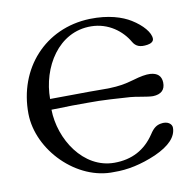

<svg xmlns="http://www.w3.org/2000/svg" viewBox="-72 -684 780 763"><g transform="rotate(-10 318.0 -302.0)"><path d="M329 6C382 7 439 -5 499 -31C559 -58 589 -90 589 -127C589 -142 572 -157 543 -151C528 -148 515 -141 499 -116C461 -59 407 -30 336 -30C211 -30 128 -161 126 -281L210 -283C323 -283 307 -285 443 -276C464 -275 510 -264 533 -264C566 -265 583 -281 582 -311C581 -337 566 -351 537 -353C520 -354 497 -350 467 -341C392 -319 359 -327 247 -325L128 -324C128 -451 206 -582 339 -580C408 -579 461 -538 488 -491C499 -472 516 -464 547 -469C561 -471 572 -478 572 -489C572 -514 544 -547 502 -573C468 -594 414 -612 338 -610C156 -604 31 -463 33 -281C35 -133 178 12 329 6Z"/></g></svg>

Font: GFS Ignacio
Style: Regular
Weight: 400
Designer: George D. Matthiopoulos
Foundry: George D. Matthiopoulos
Version: Version 1.000